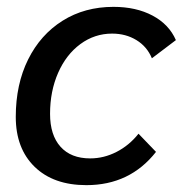

<svg xmlns="http://www.w3.org/2000/svg" viewBox="-20 -530 533 560"><path d="M26 -189Q26 -284 62 -356.5Q98 -429 162.5 -469.5Q227 -510 311 -510Q377 -510 425 -484.5Q473 -459 493 -413L423 -360Q409 -394 378 -413Q347 -432 307 -432Q256 -432 214.5 -401.5Q173 -371 149.5 -317.5Q126 -264 126 -198Q126 -136 156.5 -102Q187 -68 243 -68Q283 -68 320 -87Q357 -106 384 -140L435 -87Q359 10 232 10Q136 10 81 -43.5Q26 -97 26 -189Z"/></svg>

Font: Sarabun Medium
Style: Italic
Weight: 500
Italic angle: -10°
Designer: Suppakit Chalermlarp | Katatrad Co.,Ltd.
Foundry: Cadson Demak Co.,Ltd.
Version: Version 1.000; ttfautohint (v1.6)